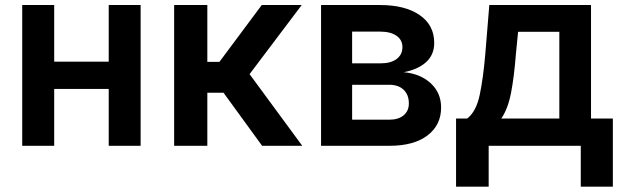

<svg xmlns="http://www.w3.org/2000/svg" viewBox="-20 -565 2424 744"><path d="M524.9 0H401.3V-220.5H190V0H66.1V-545.5H190V-326H401.3V-545.5H524.9Z M1151.3 0H995.7L846.2 -205.6H783.4V0H654.8V-545.5H783.4V-325.3H830.3L994.3 -545.5H1149.1L947.1 -277.7Z M1488.3 0H1224.1V-545.5H1453.1Q1549.7 -545.5 1606.2 -506.6Q1662.6 -467.7 1662.6 -398.8Q1662.6 -352.6 1630.9 -324Q1599.1 -295.5 1544.4 -285.2Q1608.7 -279.5 1649 -242.4Q1689.3 -205.3 1689.3 -148.1Q1689.3 -80.6 1636.7 -40.3Q1584.2 0 1488.3 0ZM1488.3 -101.2Q1523.8 -101.2 1544 -118.1Q1564.3 -134.9 1564.3 -164.1Q1564.3 -197.8 1544 -217.2Q1523.8 -236.5 1488.3 -236.5H1344.5V-101.2ZM1455.6 -319.6Q1494.7 -319.6 1517 -336.5Q1539.4 -353.3 1539.4 -382.5Q1539.4 -410.5 1516.3 -426.5Q1493.3 -442.5 1453.1 -442.5H1344.5V-319.6Z M2354.8 158.4H2230.5V0H1873.6V158.4H1747.2V-105.8H1790.5Q1825.3 -132.8 1839 -197.8Q1852.6 -262.8 1860.4 -354.4L1876.1 -545.5H2270.2V-105.8H2354.8ZM2147.4 -105.8V-441.8H1987.6L1979 -354.4Q1972.3 -267.8 1960.4 -205.8Q1948.5 -143.8 1922.6 -105.8Z"/></svg>

Font: Linik Sans SemiBold
Style: Regular
Weight: 600
Designer: Rasmus Andersson (font), Cristiano Sobral (main changes)
Foundry: rsms
Version: Version 3.018;June 1, 2022;FontCreator 14.0.0.2814 64-bit; t